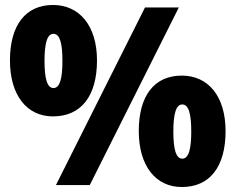

<svg xmlns="http://www.w3.org/2000/svg" viewBox="-20 -744 948 772"><path d="M193 -724C83 -724 20 -643 20 -501C20 -361 88 -276 193 -276C307 -276 370 -359 370 -501C370 -640 300 -724 193 -724ZM699 -714H563L205 0H341ZM195 -608C221 -608 231 -569 231 -499C231 -429 221 -390 195 -390C169 -390 159 -430 159 -499C159 -568 169 -608 195 -608ZM711 -440C600 -440 538 -359 538 -217C538 -77 606 8 711 8C825 8 887 -75 887 -217C887 -356 818 -440 711 -440ZM713 -324C740 -324 749 -282 749 -215C749 -149 740 -106 713 -106C687 -106 677 -146 677 -215C677 -284 687 -324 713 -324Z"/></svg>

Font: Noto Sans Arabic UI SmCn Bk
Style: Regular
Weight: 900
Width: 4
Designer: Monotype Design Team, Nadine Chahine and Nizar Qandah
Foundry: Monotype Imaging Inc.
Version: Version 2.010